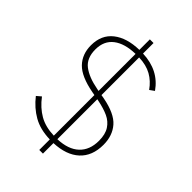

<svg xmlns="http://www.w3.org/2000/svg" viewBox="-262 -922 1111 1111"><g transform="rotate(45 293.0 -366.5)"><path d="M312 0V86H282V0Q202 -2 146 -34Q90 -66 47 -121L74 -144Q114 -91 163.5 -62.5Q213 -34 283 -32V-364L262 -368Q155 -388 110 -434.5Q65 -481 65 -554Q65 -639 123.5 -685Q182 -731 282 -733V-819H312V-733Q445 -728 514 -629L486 -609Q456 -652 414 -675.5Q372 -699 312 -701V-393L335 -389Q440 -369 482 -320.5Q524 -272 524 -198Q524 -106 468.5 -55Q413 -4 312 0ZM268 -401 283 -398V-701Q196 -699 148 -662Q100 -625 100 -555Q100 -484 144 -450Q188 -416 268 -401ZM312 -32Q398 -35 443.5 -77.5Q489 -120 489 -196Q489 -249 468 -281Q447 -313 411.5 -329.5Q376 -346 322 -357L312 -359Z"/></g></svg>

Font: IBM Plex Sans JP ExtraLight
Style: Regular
Weight: 200
Designer: Mike Abbink; Paul van der Laan; Pieter van Rosmalen; Wujin Sim; Yejin Wi; Jinhee Kim; Boomi Park; Yona Kim; Kichan Ma
Foundry: Sandoll Inc.
Version: Version 1.001